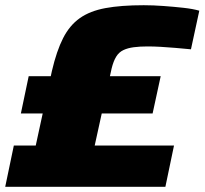

<svg xmlns="http://www.w3.org/2000/svg" viewBox="-26 -716 784 736"><path d="M-6 0 27 -158H111L173 -444Q191 -521 216 -570Q241 -619 280 -646.5Q319 -674 378.5 -685Q438 -696 525 -696Q561 -696 601.5 -693Q642 -690 678 -686Q714 -682 738 -675L706 -527Q675 -530 645.5 -532.5Q616 -535 589.5 -536.5Q563 -538 540 -538Q510 -538 487 -535Q464 -532 447 -524Q430 -516 419.5 -499Q409 -482 402 -454L337 -158H641L608 0ZM54 -281 84 -424H590L559 -281Z"/></svg>

Font: Saira Expanded ExtraBold
Style: Italic
Weight: 800
Width: 7
Italic angle: -12°
Designer: Hector Gatti with collaboration of the Omnibus-Type team
Foundry: Omnibus-Type
Version: Version 1.101